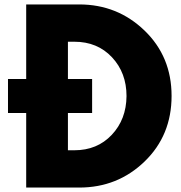

<svg xmlns="http://www.w3.org/2000/svg" viewBox="-20 -845 816 865"><path d="M98 -489V-825H337Q509 -825 631 -707.5Q753 -590 753 -413Q753 -235 631.5 -117.5Q510 0 337 0H98V-336H16V-489ZM286 -489H395V-336H286V-168H315Q418 -168 483.5 -237.5Q549 -307 550 -412Q550 -517 484.5 -587Q419 -657 315 -657H286Z"/></svg>

Font: Hussar
Style: BoldWeb
Weight: 700
Foundry: Cannot Into Space Fonts
Version: Version 2.00